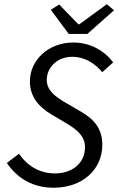

<svg xmlns="http://www.w3.org/2000/svg" viewBox="-20 -867 554 899"><path d="M218 -821 302 -708H389L514 -819L480 -847L351 -753H347L257 -846ZM12 -104C65 -26 141 12 231 12C365 12 459 -72 459 -189C459 -262 423 -307 361 -343L284 -388C236 -417 199 -444 199 -494C199 -547 244 -601 318 -601C379 -601 425 -569 459 -529L510 -575C469 -629 403 -668 324 -668C206 -668 120 -585 120 -486C120 -412 164 -365 221 -331L297 -286C346 -256 378 -226 378 -178C378 -103 318 -55 238 -55C166 -55 109 -89 69 -147Z"/></svg>

Font: Cambridge Sans Italic
Style: Regular
Weight: 400
Italic angle: -11°
Version: Version 2.000;PS 002.000;hotconv 1.0.88;makeotf.lib2.5.64775